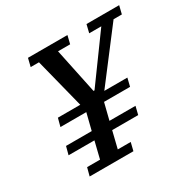

<svg xmlns="http://www.w3.org/2000/svg" viewBox="-156 -850 999 1003"><g transform="rotate(-30 343.5 -349.0)"><path d="M119 -49H197L222 -151H66L79 -200H234L259 -300H103L116 -349H251L175 -649H125L137 -698H375L363 -649H290L347 -377H353L551 -649H478L490 -698H687L675 -649H625L396 -349H535L523 -300H366L341 -200H498L486 -151H329L304 -49H382L370 0H106Z"/></g></svg>

Font: IBM Plex Serif Medium
Style: Italic
Weight: 500
Italic angle: -14°
Designer: Mike Abbink, Paul van der Laan, Pieter van Rosmalen
Foundry: Bold Monday
Version: Version 2.5